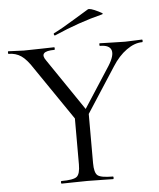

<svg xmlns="http://www.w3.org/2000/svg" viewBox="-58 -832 728 879"><g transform="rotate(-5 306.5 -392.5)"><path d="M220 -679Q216 -677 214 -682Q212 -687 215 -689Q252 -707 312 -744Q372 -781 378 -784Q387 -790 427 -770Q446 -761 445 -758Q444 -757 442 -756Q334 -729 220 -679ZM613 -625Q616 -625 616 -619Q616 -613 613 -613Q578 -613 541 -586.5Q504 -560 475 -514L341 -307V-81Q341 -37 356 -24.5Q371 -12 426 -12Q429 -12 429 -6Q429 0 426 0Q412 0 372.5 -1Q333 -2 308 -2Q284 -2 244 -1Q204 0 190 0Q187 0 187 -6Q187 -12 190 -12Q245 -12 260.5 -24.5Q276 -37 276 -81V-292L110 -535Q82 -579 57 -596Q32 -613 -1 -613Q-3 -613 -3 -619Q-3 -625 -1 -625Q11 -625 35 -623.5Q59 -622 70 -622Q99 -622 147 -623.5Q195 -625 210 -625Q212 -625 212 -619Q212 -613 210 -613Q135 -613 168 -568L329 -331L450 -518Q479 -564 471 -588.5Q463 -613 419 -613Q417 -613 417 -619Q417 -625 419 -625Q435 -625 471 -623.5Q507 -622 536 -622Q553 -622 576 -623.5Q599 -625 613 -625Z"/></g></svg>

Font: Cormorant
Style: Regular
Weight: 400
Designer: Christian Thalmann (Catharsis Fonts)
Version: Version 1.000;PS 001.000;hotconv 1.0.70;makeotf.lib2.5.58329